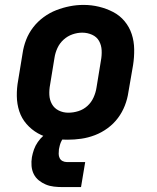

<svg xmlns="http://www.w3.org/2000/svg" viewBox="-20 -561 640 782"><path d="M256 8Q224 8 192.5 2.5Q161 -3 134.5 -18Q108 -33 88 -56Q68 -79 58.5 -108Q49 -137 48.5 -169.5Q48 -202 54 -234L72 -344Q76 -372 86.5 -399Q97 -426 115 -449.5Q133 -473 157.5 -491Q182 -509 209 -519.5Q236 -530 264 -535.5Q292 -541 320 -541Q353 -541 383.5 -533.5Q414 -526 441 -512Q468 -498 487.5 -474.5Q507 -451 516.5 -422Q526 -393 526.5 -360.5Q527 -328 522 -296L503 -186Q499 -158 488.5 -131Q478 -104 460.5 -80.5Q443 -57 418.5 -39Q394 -21 366.5 -10.5Q339 0 311 4Q283 8 256 8ZM258 -102Q279 -102 299.5 -108.5Q320 -115 336 -129.5Q352 -144 361 -164Q370 -184 373 -204L391 -314Q395 -335 394 -356Q393 -377 383.5 -394Q374 -411 355 -419.5Q336 -428 315 -428Q295 -428 275 -421Q255 -414 239 -399.5Q223 -385 214 -365.5Q205 -346 202 -326L184 -216Q180 -195 181 -174.5Q182 -154 191.5 -137Q201 -120 219 -111Q237 -102 258 -102ZM235 201Q217 201 199.5 199Q182 197 166.5 190.5Q151 184 138 173.5Q125 163 117.5 148Q110 133 108.5 115Q107 97 110 79Q113 63 118.5 47.5Q124 32 134 17.5Q144 3 157 -8.5Q170 -20 186 -27Q202 -34 218 -36.5Q234 -39 250 -39L244 0Q239 0 236 4Q233 8 231 12Q229 16 227 20.5Q225 25 224 29.5Q223 34 222 38Q221 42 220 47Q219 56 219 65.5Q219 75 223 83Q227 91 235 95Q243 99 252 99H327L310 201Z"/></svg>

Font: Iosevka Curly XBdExObl
Style: Regular
Weight: 800
Width: 7
Italic angle: -9°
Monospace: yes
Designer: Belleve Invis
Foundry: Belleve Invis
Version: Version 11.1.0; ttfautohint (v1.8.3)